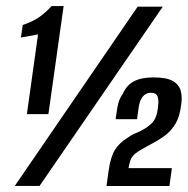

<svg xmlns="http://www.w3.org/2000/svg" viewBox="-20 -611 617 631"><path d="M68.4 -236 105 -497.9 48.7 -487.6 54.8 -528.9Q87.5 -539.8 108.4 -554.4Q129.2 -569 149.6 -591H189.1L139.1 -236ZM28.6 0 432.4 -589.1H515L110 0ZM330 0.3 337 -50Q343 -94.7 357.8 -118.5Q372.6 -142.3 400.4 -158.9Q407.5 -164.3 414.9 -168.2Q422.3 -172.1 430.4 -175.1Q457.1 -186.5 475.6 -202.8Q494 -219.1 498 -250.5Q498.4 -252.8 498.9 -255.8Q499.4 -258.8 499.4 -261.8Q502.3 -280.8 498 -293.5Q493.7 -306.2 475.4 -306.2Q459.6 -306.2 449.2 -293.5Q438.7 -280.7 435.7 -257.9L430.4 -219.3H360Q363 -242 365.4 -256.1Q367.8 -270.3 371.8 -281.1Q375.9 -291.9 383.7 -303Q396.2 -331.3 420.5 -344Q444.8 -356.6 484.2 -356.6Q527.8 -356.6 548.3 -344.6Q568.9 -332.5 574.2 -311.7Q579.5 -290.9 575.2 -265.6Q570.9 -229.4 558 -206.6Q545.1 -183.7 526.6 -169.1Q508.1 -154.5 485.2 -142.1Q463.2 -129.8 447.6 -121.3Q432 -112.8 422.3 -104.3Q412.7 -95.7 408 -82.7Q406.4 -76.5 405 -70.8Q403.7 -65.1 402.4 -58.5H544.9L536.8 0.3Z"/></svg>

Font: Alumni Sans SC Thin
Style: Italic
Weight: 100
Italic angle: -8°
Designer: Robert E. Leuschke
Foundry: Robert E. Leuschke
Version: Version 1.016